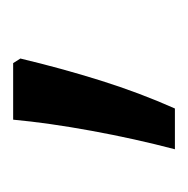

<svg xmlns="http://www.w3.org/2000/svg" viewBox="-17 -137 286 292"><g transform="rotate(-90 126.0 9.0)"><path d="M176 -114 183 -103Q168 -40 149.5 19Q131 78 107 132H45Q61 71 73 5.5Q85 -60 90 -114Z"/></g></svg>

Font: Noto Sans Tamil ExtraCondensed
Style: Regular
Weight: 400
Width: 2
Designer: Jelle Bosma - Monotype Design Team
Foundry: Monotype Imaging Inc.
Version: Version 2.004